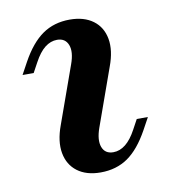

<svg xmlns="http://www.w3.org/2000/svg" viewBox="-59 -479 478 541"><g transform="rotate(-10 180.5 -208.5)"><path d="M187 11.3Q146.2 11.3 120.6 -8Q95.1 -27.2 88.9 -61.3Q82.7 -95.4 98.9 -139.3L157.4 -303Q169.8 -337.2 161.7 -357.7Q153.6 -378.1 130.3 -378.1Q111.8 -378.1 95.4 -365.3Q79.1 -352.4 64.6 -325.4L49.3 -297.3H17.5L36.4 -332Q63.9 -381.9 97.1 -405Q130.3 -428 175.2 -428Q216 -428 241.8 -408.9Q267.5 -389.9 273.7 -355.8Q279.9 -321.7 263.3 -277.4L204.8 -113.6Q192.8 -79.9 200.5 -59.2Q208.2 -38.6 231.9 -38.6Q269.4 -38.6 297.6 -91.2L312.9 -119.4H344.8L325.8 -84.7Q298 -34.4 265 -11.5Q231.9 11.3 187 11.3Z"/></g></svg>

Font: Playfair 5pt SemiExpanded Light 12pt
Style: Italic
Weight: 300
Italic angle: -15.6°
Version: Version 2.000;gftools[0.9.28]